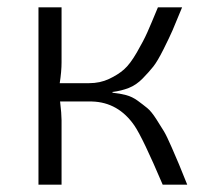

<svg xmlns="http://www.w3.org/2000/svg" viewBox="-20 -504 569 524"><path d="M287 -253V-251Q307 -249 324 -244.5Q341 -240 356 -229Q371 -218 382 -209Q393 -200 406.5 -179Q420 -158 427.5 -145.5Q435 -133 448.5 -102Q462 -71 468.5 -55.5Q475 -40 491 0H424Q370 -127 347 -161Q303 -225 231 -227Q229 -227 227 -227H144Q148 -193 148 -176V0H85V-484H148V-334Q148 -309 143 -277H223Q253 -277 277.5 -288.5Q302 -300 318.5 -314.5Q335 -329 353.5 -361Q372 -393 382 -415.5Q392 -438 411 -484H477Q459 -440 451 -421.5Q443 -403 426.5 -370Q410 -337 398.5 -322.5Q387 -308 369.5 -290Q352 -272 331.5 -264Q311 -256 287 -253Z"/></svg>

Font: Exo 2.0 Light
Style: Regular
Weight: 300
Designer: Natanael Gama
Version: Version 1.001;PS 001.001;hotconv 1.0.70;makeotf.lib2.5.58329